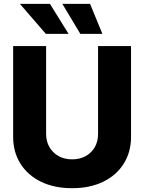

<svg xmlns="http://www.w3.org/2000/svg" viewBox="-20 -967 749 998"><path d="M355 11.2Q262.2 11.2 193.4 -22.2Q124.5 -55.7 86.4 -116Q48.3 -176.3 48.3 -256.3V-727.5H219.7V-271Q219.7 -232.4 236.8 -202.6Q253.9 -172.9 284.2 -155.8Q314.5 -138.7 355 -138.7Q395.5 -138.7 425.8 -155.8Q456.1 -172.9 472.9 -202.4Q489.7 -231.9 489.7 -271V-727.5H661.1V-256.3Q661.1 -176.3 623 -116Q585 -55.7 516.1 -22.2Q447.3 11.2 355 11.2ZM397.5 -791 304.2 -946.8H448.2L512.2 -791ZM218.3 -791 83.5 -946.8H239.7L336.4 -791Z"/></svg>

Font: Inter 28pt ExtraBold
Style: Regular
Weight: 800
Designer: Rasmus Andersson
Foundry: rsms
Version: Version 4.001;git-66647c0bb